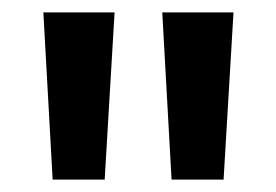

<svg xmlns="http://www.w3.org/2000/svg" viewBox="-20 -711 446 310"><path d="M65 -421 50 -691H165L149 -421ZM257 -421 242 -691H357L341 -421Z"/></svg>

Font: Fira Sans Condensed Medium
Style: Regular
Weight: 500
Width: 3
Designer: Carrois Corporate & Edenspiekermann AG
Foundry: Carrois Corporate GbR & Edenspiekermann AG
Version: Version 4.203;PS 004.203;hotconv 1.0.88;makeotf.lib2.5.64775